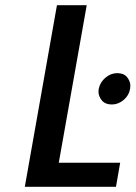

<svg xmlns="http://www.w3.org/2000/svg" viewBox="-20 -715 519 735"><path d="M198 -695H312L205 -92H440L424 0H75ZM408 -315Q383 -315 370 -330.5Q357 -346 357 -365Q357 -370 358 -375Q363 -400 383.5 -417.5Q404 -435 429 -435Q454 -435 466.5 -419.5Q479 -404 479 -387Q479 -381 478 -375Q474 -350 453.5 -332.5Q433 -315 408 -315Z"/></svg>

Font: Fz Poppins Med
Style: Italic
Weight: 500
Italic angle: -10°
Designer: Ninad Kale (Devanagari), Jonny Pinhorn (Latin)
Foundry: Indian Type Foundry
Version: Vit hóa bi Vntype.Com & FontZin.Com